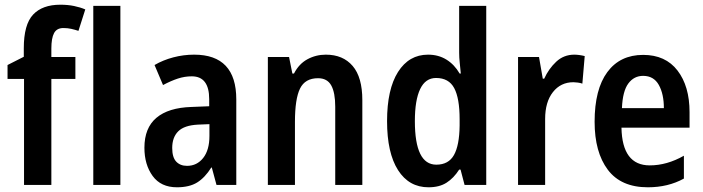

<svg xmlns="http://www.w3.org/2000/svg" viewBox="-20 -878 2984 815"><path d="M300 -543H198V-93H82V-543H12V-602L81 -637V-673Q81 -774 120.5 -816Q160 -858 236 -858Q268 -858 294.5 -852.5Q321 -847 342 -838L313 -747Q298 -752 282.5 -755.5Q267 -759 249 -759Q221 -759 209.5 -737.5Q198 -716 198 -672V-636H300Z M491 -93H376V-853H491Z M804 -646Q983 -646 983 -456V-93H899L879 -167H877Q850 -124 817 -103.5Q784 -83 731 -83Q663 -83 628 -131Q593 -179 593 -251Q593 -335 644 -378Q695 -421 793 -424L868 -427V-457Q868 -554 794 -554Q764 -554 735 -544.5Q706 -535 672 -517L636 -602Q672 -623 715.5 -634.5Q759 -646 804 -646ZM820 -349Q762 -346 736.5 -320.5Q711 -295 711 -250Q711 -210 728 -192Q745 -174 774 -174Q816 -174 842.5 -207.5Q869 -241 869 -301V-351Z M1363 -646Q1436 -646 1477 -598Q1518 -550 1518 -453V-93H1403V-425Q1403 -485 1386 -515.5Q1369 -546 1330 -546Q1275 -546 1253.5 -502Q1232 -458 1232 -361V-93H1117V-636H1207L1221 -566H1228Q1249 -607 1285 -626.5Q1321 -646 1363 -646Z M1799 -83Q1716 -83 1669.5 -156Q1623 -229 1623 -364Q1623 -499 1669.5 -572.5Q1716 -646 1797 -646Q1841 -646 1875 -625Q1909 -604 1931 -566H1936Q1934 -589 1931.5 -611.5Q1929 -634 1929 -655V-853H2044V-93H1952L1935 -158H1929Q1906 -122 1875.5 -102.5Q1845 -83 1799 -83ZM1832 -179Q1884 -179 1907 -220Q1930 -261 1931 -345V-372Q1931 -461 1908 -504Q1885 -547 1831 -547Q1786 -547 1763.5 -500Q1741 -453 1741 -364Q1741 -179 1832 -179Z M2418 -646Q2427 -646 2438.5 -644.5Q2450 -643 2462 -640L2452 -523Q2444 -526 2432.5 -527.5Q2421 -529 2414 -529Q2360 -529 2327 -487Q2294 -445 2294 -373V-93H2179V-636H2268L2284 -544H2290Q2309 -586 2341 -616Q2373 -646 2418 -646Z M2710 -645Q2805 -645 2856 -578.5Q2907 -512 2907 -402V-336H2618Q2621 -176 2738 -176Q2811 -176 2883 -217V-120Q2816 -83 2730 -83Q2616 -83 2560 -157.5Q2504 -232 2504 -361Q2504 -499 2558 -572Q2612 -645 2710 -645ZM2710 -556Q2671 -556 2647 -523.5Q2623 -491 2620 -419H2798Q2798 -479 2776.5 -517.5Q2755 -556 2710 -556Z"/></svg>

Font: Noto Sans Kannada UI Condensed SemiBold
Style: Regular
Weight: 600
Width: 3
Designer: Jelle Bosma - Monotype Design Team
Foundry: Monotype Imaging Inc.
Version: Version 2.005; ttfautohint (v1.8.4.7-5d5b)